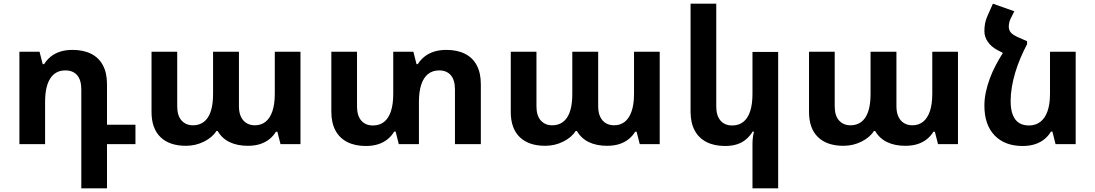

<svg xmlns="http://www.w3.org/2000/svg" viewBox="-20 -780 5927 1039"><path d="M420 239V-296Q420 -347 397.5 -373Q375 -399 334 -399Q280 -399 252 -355.5Q224 -312 224 -228V0H85V-500H194L211 -433H219Q233 -456 254.5 -473.5Q276 -491 305.5 -500.5Q335 -510 372 -510Q431 -510 473 -489Q515 -468 537 -426.5Q559 -385 559 -325V-105H713V0H559V239Z M986 9Q897 9 848.5 -38Q800 -85 800 -174V-500H939V-205Q939 -154 962.5 -128Q986 -102 1024 -102Q1077 -102 1105 -144.5Q1133 -187 1133 -272V-500H1273V-205Q1273 -171 1284 -148Q1295 -125 1314.5 -113.5Q1334 -102 1359 -102Q1393 -102 1417 -121Q1441 -140 1454 -178Q1467 -216 1467 -272V-500H1606V0H1498L1481 -67H1473Q1460 -45 1438.5 -27.5Q1417 -10 1388 -0.5Q1359 9 1321 9Q1264 9 1222.5 -11Q1181 -31 1158 -71H1151Q1130 -37 1084.5 -14Q1039 9 986 9Z M2395 -510Q2454 -510 2496 -489Q2538 -468 2560 -426.5Q2582 -385 2582 -325V0H2442V-296Q2442 -347 2419.5 -373Q2397 -399 2357 -399Q2321 -399 2296.5 -379.5Q2272 -360 2259.5 -322Q2247 -284 2247 -228V0H2138L2121 -68H2113Q2100 -45 2078 -27Q2056 -9 2026.5 0.5Q1997 10 1960 10Q1901 10 1859 -11.5Q1817 -33 1795 -74.5Q1773 -116 1773 -176V-500H1912V-204Q1912 -154 1935 -127.5Q1958 -101 1998 -101Q2034 -101 2058.5 -120.5Q2083 -140 2095.5 -178Q2108 -216 2108 -272V-500H2217L2234 -433H2241Q2255 -456 2277 -473.5Q2299 -491 2328.5 -500.5Q2358 -510 2395 -510Z M2930 9Q2841 9 2792.5 -38Q2744 -85 2744 -174V-500H2883V-205Q2883 -154 2906.5 -128Q2930 -102 2968 -102Q3021 -102 3049 -144.5Q3077 -187 3077 -272V-500H3217V-205Q3217 -171 3228 -148Q3239 -125 3258.5 -113.5Q3278 -102 3303 -102Q3337 -102 3361 -121Q3385 -140 3398 -178Q3411 -216 3411 -272V-500H3550V0H3442L3425 -67H3417Q3404 -45 3382.5 -27.5Q3361 -10 3332 -0.5Q3303 9 3265 9Q3208 9 3166.5 -11Q3125 -31 3102 -71H3095Q3074 -37 3028.5 -14Q2983 9 2930 9Z M4191 239H4052V-1Q4052 -18 4054 -34.5Q4056 -51 4060 -68H4053Q4039 -45 4018.5 -27Q3998 -9 3969.5 0.5Q3941 10 3904 10Q3845 10 3803 -11.5Q3761 -33 3739 -74.5Q3717 -116 3717 -176V-760H3856V-204Q3856 -154 3879 -127.5Q3902 -101 3942 -101Q3978 -101 4002.5 -120.5Q4027 -140 4039.5 -178Q4052 -216 4052 -272V-499H4191Z M4544 9Q4455 9 4406.5 -38Q4358 -85 4358 -174V-500H4497V-205Q4497 -154 4520.5 -128Q4544 -102 4582 -102Q4635 -102 4663 -144.5Q4691 -187 4691 -272V-500H4831V-205Q4831 -171 4842 -148Q4853 -125 4872.5 -113.5Q4892 -102 4917 -102Q4951 -102 4975 -121Q4999 -140 5012 -178Q5025 -216 5025 -272V-500H5164V0H5056L5039 -67H5031Q5018 -45 4996.5 -27.5Q4975 -10 4946 -0.5Q4917 9 4879 9Q4822 9 4780.5 -11Q4739 -31 4716 -71H4709Q4688 -37 4642.5 -14Q4597 9 4544 9Z M5408 -495 5538 -557V-541Q5518 -503 5501.5 -464Q5485 -425 5473.5 -386Q5462 -347 5455.5 -308.5Q5449 -270 5449 -234Q5449 -187 5461 -157.5Q5473 -128 5495 -114.5Q5517 -101 5548 -101Q5584 -101 5609.5 -120.5Q5635 -140 5648.5 -178Q5662 -216 5662 -272V-500H5801V0H5692L5675 -68H5667Q5654 -45 5632 -27Q5610 -9 5580.5 0.5Q5551 10 5514 10Q5417 10 5362 -47.5Q5307 -105 5307 -208Q5307 -245 5315 -282Q5323 -319 5336.5 -355.5Q5350 -392 5368.5 -427Q5387 -462 5408 -495ZM5538 -557 5410 -492 5374 -511Q5343 -528 5325 -554.5Q5307 -581 5307 -611Q5307 -634 5310.5 -652.5Q5314 -671 5322 -690L5353 -760L5469 -719L5448 -677Q5444 -668 5441.5 -657.5Q5439 -647 5439 -636Q5439 -617 5450.5 -603.5Q5462 -590 5495 -576Z"/></svg>

Font: Noto Sans Armenian
Style: Bold
Weight: 700
Version: Version 2.007